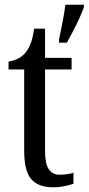

<svg xmlns="http://www.w3.org/2000/svg" viewBox="-20 -780 374 810"><path d="M203 10Q141 10 111.5 -24.5Q82 -59 82 -145V-487H16V-520Q38 -524 55.5 -532.5Q73 -541 87 -557Q100 -573 109 -595.5Q118 -618 124 -659H170V-536H282V-487H170V-143Q170 -90 185.5 -66.5Q201 -43 231 -43Q248 -43 262 -45Q276 -47 290 -51V-5Q277 0 254 5Q231 10 203 10ZM229 -613Q236 -647 243.5 -685Q251 -723 256 -760H334V-750Q327 -729 314.5 -702Q302 -675 288 -648Q274 -621 262 -600H229Z"/></svg>

Font: Noto Serif Sinhala Condensed
Style: Regular
Weight: 400
Width: 3
Designer: Jelle Bosma - Monotype Design Team
Foundry: Monotype Imaging Inc.
Version: Version 2.007; ttfautohint (v1.8.4.7-5d5b)